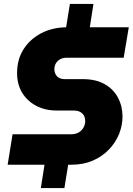

<svg xmlns="http://www.w3.org/2000/svg" viewBox="-20 -839 677 978"><path d="M188 119 219 -78H340L308 119ZM305 -627 336 -819H456L426 -627ZM19 0 44 -155H341Q365 -155 381 -164.5Q397 -174 405.5 -189.5Q414 -205 414 -222Q414 -238 407.5 -250Q401 -262 388 -269Q375 -276 355 -276H268Q210 -276 164.5 -300Q119 -324 93 -366.5Q67 -409 67 -467Q67 -537 100.5 -589Q134 -641 191.5 -670.5Q249 -700 321 -700H636L610 -545H320Q300 -545 286 -537Q272 -529 264.5 -516Q257 -503 257 -487Q257 -473 263 -461Q269 -449 281 -442.5Q293 -436 309 -436H401Q468 -436 513 -410.5Q558 -385 581 -341.5Q604 -298 604 -245Q604 -200 586.5 -156.5Q569 -113 535 -77.5Q501 -42 453 -21Q405 0 344 0Z"/></svg>

Font: MuseoModerno Thin ExtraBold
Style: Italic
Weight: 800
Italic angle: -9°
Version: Version 1.003